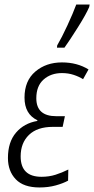

<svg xmlns="http://www.w3.org/2000/svg" viewBox="-20 -816 415 846"><path d="M154 10Q193 10 225.5 1Q258 -8 280 -20L281 -69Q253 -55 224.5 -46Q196 -37 163 -37Q71 -37 71 -127Q71 -186 107.5 -221.5Q144 -257 213 -257H256L266 -304H228Q140 -304 140 -383Q140 -437 172 -465.5Q204 -494 253 -494Q281 -494 305 -486Q329 -478 346 -467L370 -510Q320 -541 253 -541Q183 -541 135.5 -500.5Q88 -460 88 -386Q88 -313 145 -286L144 -283Q86 -273 50.5 -231.5Q15 -190 15 -120Q15 -62 49.5 -26Q84 10 154 10ZM231 -606H264Q287 -638 323.5 -696Q360 -754 373 -785L375 -796H316Q302 -758 277 -704Q252 -650 232 -616Z"/></svg>

Font: Noto Sans Display SemiCondensed Light
Style: Italic
Weight: 300
Width: 4
Italic angle: -12°
Designer: Monotype Design Team
Foundry: Monotype Imaging Inc.
Version: Version 1.900